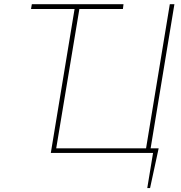

<svg xmlns="http://www.w3.org/2000/svg" viewBox="-20 -748 886 939"><path d="M584 -727.5 581.1 -704.1H131.8L135.7 -727.5ZM755.9 -22.5 713.9 171.9H700.2L728.5 0H666L669.9 -22.5ZM228.5 0 348.6 -727.5H372.1L254.9 -22.5H694.3L810.5 -727.5H833L712.9 0Z"/></svg>

Font: Inter Tight Thin
Style: Italic
Weight: 250
Italic angle: -9.39999°
Designer: Rasmus Andersson
Foundry: rsms
Version: Version 3.004